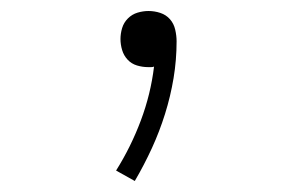

<svg xmlns="http://www.w3.org/2000/svg" viewBox="-20 -114 540 349"><path d="M225 215 191 196Q218 153 236 105Q254 57 260 7Q258 8 255 8Q252 8 249 8Q239 8 229 5Q219 2 212 -5.5Q205 -13 202 -23Q199 -33 199 -43Q199 -53 202 -63Q205 -73 212.5 -80.5Q220 -88 230 -91Q240 -94 250 -94Q261 -94 271.5 -90.5Q282 -87 289 -79Q296 -71 298.5 -60Q301 -49 301 -39Q301 -5 295.5 28Q290 61 280 93Q270 125 256 155.5Q242 186 225 215Z"/></svg>

Font: Iosevka Curly Slab Extralight
Style: Regular
Weight: 200
Monospace: yes
Designer: Belleve Invis
Foundry: Belleve Invis
Version: Version 22.1.2; ttfautohint (v1.8.4)